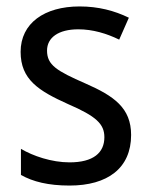

<svg xmlns="http://www.w3.org/2000/svg" viewBox="-20 -566 468 596"><path d="M387 -147C387 -231 334 -268 245 -307C156 -346 126 -364 126 -409C126 -449 161 -475 223 -475C268 -475 311 -462 350 -443L380 -511C335 -533 285 -546 227 -546C118 -546 44 -494 44 -405C44 -319 100 -284 191 -243C279 -205 304 -181 304 -140C304 -92 270 -62 196 -62C140 -62 82 -82 45 -104V-23C82 -2 130 10 196 10C314 10 387 -44 387 -147Z"/></svg>

Font: Noto Sans Gujarati UI SemiCondensed
Style: Regular
Weight: 400
Width: 4
Designer: Jelle Bosma - Monotype Design Team, Universal Thirst
Foundry: Monotype Imaging Inc.
Version: Version 2.106